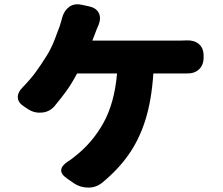

<svg xmlns="http://www.w3.org/2000/svg" viewBox="-20 -833 1040 894"><path d="M392 -804Q427 -797 439.5 -773.5Q452 -750 439 -717Q438 -715 436 -710Q434 -705 432 -701L410 -644H818Q827 -644 837 -644.5Q847 -645 850 -645Q885 -646 906.5 -627.5Q928 -609 928 -574V-565Q928 -530 906.5 -510Q885 -490 850 -491Q846 -491 834 -491Q822 -491 818 -491H694Q686 -367 657 -274.5Q628 -182 577.5 -111Q527 -40 454 19Q426 41 390 40.5Q354 40 325 21L292 -2Q263 -22 265 -42Q267 -62 296 -81Q300 -83 312.5 -92Q325 -101 329 -105Q410 -168 461.5 -260.5Q513 -353 525 -491H339Q314 -444 289.5 -410Q265 -376 234 -339Q212 -313 177.5 -309Q143 -305 113 -323L95 -335Q65 -353 63 -377.5Q61 -402 86 -427Q121 -463 145 -495.5Q169 -528 199 -576Q219 -609 233.5 -646Q248 -683 258 -711Q262 -722 265 -734Q268 -746 269 -749Q278 -783 301.5 -800.5Q325 -818 359 -811Z"/></svg>

Font: Chiron GoRound TC H
Style: Regular
Weight: 900
Designer: Ryoko NISHIZUKA 西塚涼子 (kana, bopomofo & ideographs); Paul D. Hunt (Latin, Greek & Cyrillic); Sandoll Communications 산돌커뮤니
Foundry: Adobe
Version: Version 1.000;hotconv 1.1.1;makeotfexe 2.6.0